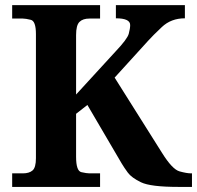

<svg xmlns="http://www.w3.org/2000/svg" viewBox="-20 -734 774 754"><path d="M491.2 -635.7Q491.2 -662.1 435.1 -662.1V-713.9H706.1V-662.1Q651.9 -662.1 615.7 -627.9Q579.6 -593.8 562 -574.2L430.2 -429.2L616.2 -133.8Q656.7 -68.8 685.1 -61Q713.4 -53.2 730 -53.2H733.9V0H680.2Q571.3 0 533.9 -18.1Q496.6 -36.1 481.9 -56.2Q467.3 -76.2 458 -91.8L323.2 -321.8L278.8 -287.1V-118.2Q278.8 -62.5 299.6 -57.9Q320.3 -53.2 331.1 -53.2H373V0H27.8V-53.2H69.8Q94.7 -53.2 107.9 -64.7Q121.1 -76.2 121.1 -112.8V-600.1Q121.1 -651.4 100.8 -656.2Q80.6 -661.1 69.8 -661.1H27.8V-713.9H373V-661.1H331.1Q305.2 -661.1 292 -647.9Q278.8 -634.8 278.8 -596.2V-362.8L434.1 -532.2Q480 -580.6 485.6 -601.3Q491.2 -622.1 491.2 -635.7Z"/></svg>

Font: DroidSerif-Bold
Style: Bold
Weight: 700
Foundry: Ascender Corporation
Version: Version 1.00 build 112